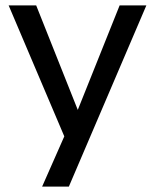

<svg xmlns="http://www.w3.org/2000/svg" viewBox="-20 -511 573 711"><path d="M136 180 230 -33V22L12 -491H114L276 -84H260L423 -491H522L235 180Z"/></svg>

Font: Nunito Sans 10pt Medium
Style: Regular
Weight: 500
Designer: Vernon Adams
Foundry: Vernon Adams
Version: Version 3.101;gftools[0.9.27]